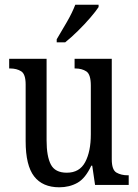

<svg xmlns="http://www.w3.org/2000/svg" viewBox="-20 -786 588 816"><path d="M232 10Q161 10 125 -36.5Q89 -83 89 -186V-427Q89 -471 70 -483Q51 -495 23 -495H19V-536H178V-189Q178 -122 196 -87Q214 -52 264 -52Q318 -52 342 -97Q366 -142 366 -215V-422Q366 -470 347 -482.5Q328 -495 300 -495H297V-536H455V-109Q455 -64 475 -52.5Q495 -41 523 -41H527V0H384L372 -82H368Q343 -28 309 -9Q275 10 232 10ZM221 -619Q242 -654 264.5 -693Q287 -732 300 -766H399V-756Q388 -739 364 -711Q340 -683 311 -654.5Q282 -626 257 -606H221Z"/></svg>

Font: Noto Serif Ethiopic Condensed
Style: Regular
Weight: 400
Width: 3
Designer: Monotype Design Team
Foundry: Monotype Imaging Inc.
Version: Version 2.102; ttfautohint (v1.8.4.7-5d5b)